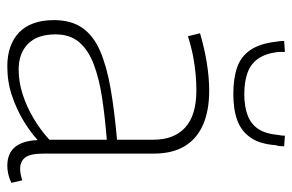

<svg xmlns="http://www.w3.org/2000/svg" viewBox="-157 -632 799 525"><g transform="rotate(90 242.5 -369.5)"><path d="M35 -117Q35 -165 56.5 -195.5Q78 -226 120 -244Q162 -262 222.5 -272.5Q283 -283 362 -290V-390Q362 -446 328.5 -476.5Q295 -507 227 -507Q207 -507 183.5 -505Q160 -503 134 -498Q108 -493 79 -484L71 -517Q112 -529 152 -535.5Q192 -542 228 -542Q283 -542 321.5 -525Q360 -508 380 -474.5Q400 -441 400 -390V-90Q400 -52 411 -38.5Q422 -25 442 -25Q449 -25 456.5 -26.5Q464 -28 473 -31L480 -1Q467 5 455.5 7.5Q444 10 433 10Q400 10 382.5 -10.5Q365 -31 363 -73Q340 -52 309 -33.5Q278 -15 241 -2.5Q204 10 161 10Q132 10 109 2Q86 -6 69.5 -21.5Q53 -37 44 -61Q35 -85 35 -117ZM74 -122Q74 -72 100 -46.5Q126 -21 170 -21Q204 -21 238 -32Q272 -43 304 -62Q336 -81 362 -105V-262Q299 -257 246.5 -249Q194 -241 155 -226Q116 -211 95 -186Q74 -161 74 -122ZM237 -608Q194 -608 164 -618.5Q134 -629 116.5 -655Q99 -681 94 -725Q93 -730 92.5 -735.5Q92 -741 92 -747L122 -749Q122 -744 122 -739.5Q122 -735 122 -731Q126 -697 140 -676.5Q154 -656 178.5 -647Q203 -638 237 -638Q271 -638 295 -647Q319 -656 332.5 -676Q346 -696 349 -731Q350 -735 350.5 -739.5Q351 -744 351 -749L380 -747Q380 -741 379.5 -735Q379 -729 377 -724Q374 -681 356.5 -655.5Q339 -630 309.5 -619Q280 -608 237 -608Z"/></g></svg>

Font: Georama ExtraCondensed Thin ExtraLight
Style: Regular
Weight: 250
Version: Version 1.001